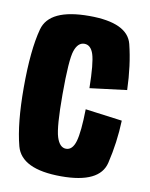

<svg xmlns="http://www.w3.org/2000/svg" viewBox="-73 -658 562 717"><g transform="rotate(10 208.0 -299.0)"><path d="M208 5Q57 5 35 -78.2Q13 -161.5 13 -297.5Q13 -440 35 -521.5Q57 -603 208 -603Q353.5 -603 372.8 -525.8Q392 -448.5 395 -355L255 -337.5Q253.5 -432.5 243 -465Q232.5 -497.5 208 -497.5Q183.5 -497.5 171.8 -463.5Q160 -429.5 160 -297.5Q160 -174 171.8 -136.8Q183.5 -99.5 208 -99.5Q232.5 -99.5 243 -135.2Q253.5 -171 255 -257.5L395 -239Q392 -155.5 372.8 -75.2Q353.5 5 208 5Z"/></g></svg>

Font: Anybody Condensed Regular
Style: Bold
Weight: 700
Width: 3
Designer: Tyler Finck
Foundry: Etcetera Type Company
Version: Version 1.010; ttfautohint (v1.8.3) -l 8 -r 50 -G 200 -x 14 